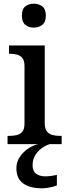

<svg xmlns="http://www.w3.org/2000/svg" viewBox="-20 -783 369 1043"><path d="M164 -633Q136 -633 117.5 -648Q99 -663 99 -698Q99 -734 117.5 -748.5Q136 -763 164 -763Q190 -763 209.5 -748.5Q229 -734 229 -698Q229 -663 209.5 -648Q190 -633 164 -633ZM21 0V-45H34Q54 -45 72 -49.5Q90 -54 101.5 -68Q113 -82 113 -111V-425Q113 -454 101.5 -468Q90 -482 72 -486.5Q54 -491 34 -491H29V-536H223V-115Q223 -84 234.5 -69.5Q246 -55 264 -50Q282 -45 302 -45H315V0ZM210 240Q143 240 106 213.5Q69 187 69 130Q69 99 86 72Q103 45 130 26Q157 7 187 0H250Q229 6 207.5 21.5Q186 37 171.5 60Q157 83 157 115Q157 147 176.5 161Q196 175 226 175Q239 175 255 173Q271 171 289 167V224Q273 231 249 235.5Q225 240 210 240Z"/></svg>

Font: Noto Serif Toto Medium
Style: Regular
Weight: 500
Designer: Monotype Design Team
Foundry: Monotype Imaging Inc.
Version: Version 2.001; ttfautohint (v1.8.4.7-5d5b)